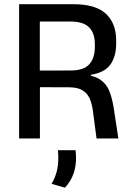

<svg xmlns="http://www.w3.org/2000/svg" viewBox="-20 -659 622 914"><path d="M439.5 0 422.5 -129.5Q418 -165 406.8 -190.2Q395.5 -215.5 372 -229.5Q348.5 -243.5 306.5 -243.5L140 -244V-323L317 -323.5Q378.5 -323.5 405 -353Q431.5 -382.5 431.5 -435V-449Q431.5 -500.5 404.5 -528.5Q377.5 -556.5 315 -556.5H138V-639H329Q435.5 -639 484.2 -593.5Q533 -548 533 -466.5V-450.5Q533 -390 505.2 -351.5Q477.5 -313 412.5 -303V-290L370.5 -304.5Q426 -300.5 456.2 -280.5Q486.5 -260.5 500.5 -225.5Q514.5 -190.5 522 -140.5L543.5 0ZM71 0V-639H169.5V-295.5L170 -258V0ZM339.5 56Q340.5 63 341.2 72.5Q342 82 342 92.5Q342 133.5 330 167.8Q318 202 289.5 234.5L225.5 216Q241.5 189 249.5 159.5Q257.5 130 257.5 93.5Q257.5 83.5 257 74.5Q256.5 65.5 255.5 56Z"/></svg>

Font: Anek Latin Medium Medium
Style: Regular
Weight: 500
Version: Version 1.003